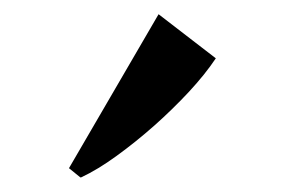

<svg xmlns="http://www.w3.org/2000/svg" viewBox="-20 -814 400 270"><path d="M93 -564.5 77 -577.5 203 -794 283.5 -732Q268.5 -709.5 245.8 -685Q223 -660.5 196.8 -637.2Q170.5 -614 144 -594.8Q117.5 -575.5 94 -564.5Z"/></svg>

Font: Merriweather 144pt SemiBold
Style: Regular
Weight: 600
Version: Version 2.100